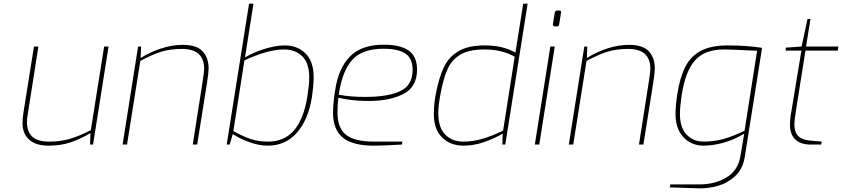

<svg xmlns="http://www.w3.org/2000/svg" viewBox="-20 -783 4561 1040"><path d="M102 -116Q102 -141 106 -167L164 -531H188L130 -162Q126 -138 126 -121Q126 -70 154.5 -43Q183 -16 246 -16Q307 -16 357 -30.5Q407 -45 472 -78L544 -531H568L484 0H468L470 -62Q414 -29 361 -11.5Q308 6 243 6Q174 6 138 -26.5Q102 -59 102 -116Z M728 -531H744L742 -469Q793 -501 852.5 -520.5Q912 -540 970 -540Q1045 -540 1077.5 -505Q1110 -470 1110 -411Q1110 -391 1101 -332L1048 0H1024L1076 -331Q1086 -396 1086 -409Q1086 -518 966 -518Q903 -518 854 -503Q805 -488 740 -453L668 0H644Z M1241 -57 1224 0H1208L1329 -763H1353L1307 -472Q1358 -502 1417.5 -519.5Q1477 -537 1521 -537Q1592 -537 1635.5 -493Q1679 -449 1679 -365Q1679 -322 1669 -254Q1650 -135 1588.5 -64.5Q1527 6 1430 6Q1383 6 1330.5 -13Q1278 -32 1241 -57ZM1645 -261Q1655 -326 1655 -363Q1655 -441 1617.5 -478Q1580 -515 1518 -515Q1431 -515 1304 -456L1244 -73Q1292 -46 1335 -31Q1378 -16 1431 -16Q1522 -16 1574 -78.5Q1626 -141 1645 -261Z M1784 -171Q1784 -223 1795 -291Q1812 -412 1875 -476.5Q1938 -541 2059 -541Q2149 -541 2194 -509Q2239 -477 2239 -406Q2239 -312 2165 -274Q2091 -236 1976 -236Q1925 -236 1881 -241.5Q1837 -247 1813 -254Q1808 -220 1808 -173Q1808 -90 1854 -53Q1900 -16 2006 -16H2160L2157 0Q2055 6 2004 6Q1890 6 1837 -37.5Q1784 -81 1784 -171ZM2215 -404Q2215 -466 2176.5 -492.5Q2138 -519 2057 -519Q1941 -519 1887 -457.5Q1833 -396 1815 -270Q1877 -258 1958 -258Q2081 -258 2148 -289.5Q2215 -321 2215 -404Z M2330 -165Q2330 -220 2340 -271Q2357 -361 2383.5 -417.5Q2410 -474 2463 -505.5Q2516 -537 2605 -537Q2654 -537 2694 -528Q2734 -519 2772 -498L2814 -763H2838L2717 0H2701L2703 -59Q2656 -32 2601 -13Q2546 6 2490 6Q2420 6 2375 -38Q2330 -82 2330 -165ZM2705 -75 2768 -476Q2731 -496 2692 -505.5Q2653 -515 2603 -515Q2522 -515 2475 -488Q2428 -461 2404 -408Q2380 -355 2364 -263Q2354 -205 2354 -171Q2354 -92 2391.5 -54Q2429 -16 2489 -16Q2543 -16 2594.5 -31.5Q2646 -47 2705 -75Z M2975 -652 2985 -714Q2987 -726 2999 -726H3010Q3021 -726 3019 -714L3009 -652Q3008 -640 2996 -640H2985Q2980 -640 2977 -643.5Q2974 -647 2975 -652ZM2961 -531H2985L2901 0H2877Z M3145 -531H3161L3159 -469Q3210 -501 3269.5 -520.5Q3329 -540 3387 -540Q3462 -540 3494.5 -505Q3527 -470 3527 -411Q3527 -391 3518 -332L3465 0H3441L3493 -331Q3503 -396 3503 -409Q3503 -518 3383 -518Q3320 -518 3271 -503Q3222 -488 3157 -453L3085 0H3061Z M3608 232 3611 216H3767Q3852 216 3914.5 178.5Q3977 141 3990 66L4011 -59Q3957 -26 3899.5 -10Q3842 6 3789 6Q3750 6 3715.5 -13Q3681 -32 3660 -70.5Q3639 -109 3639 -164Q3639 -210 3649 -275Q3663 -364 3692 -421Q3721 -478 3776 -507.5Q3831 -537 3922 -537Q4022 -537 4108 -524L4014 68Q4003 134 3961 172Q3919 210 3866 224.5Q3813 239 3763 237ZM4013 -75 4081 -508 4014 -511Q3938 -515 3902 -515Q3797 -515 3745 -456.5Q3693 -398 3673 -271Q3663 -204 3663 -166Q3663 -92 3699 -54Q3735 -16 3792 -16Q3846 -16 3896.5 -29.5Q3947 -43 4013 -75Z M4259 -107Q4259 -133 4263 -158Q4267 -183 4268 -188L4321 -509H4235L4237 -525L4322 -531L4354 -680H4370L4346 -531H4521L4518 -509H4343L4292 -188Q4283 -132 4283 -107Q4283 -68 4303 -47Q4323 -26 4365 -22L4431 -16L4428 0H4372Q4316 0 4287.5 -28Q4259 -56 4259 -107Z"/></svg>

Font: Exo Thin
Style: Italic
Weight: 250
Italic angle: -9°
Designer: Natanael Gama
Foundry: Natanael Gama
Version: Version 1.500; ttfautohint (v1.6)